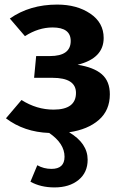

<svg xmlns="http://www.w3.org/2000/svg" viewBox="-20 -566 534 839"><path d="M460 -154Q460 -84 412 -42Q364 0 282 12Q363 60 363 132Q363 188 323 220.5Q283 253 218 253Q158 253 113 228L143 156Q171 172 205 172Q262 172 262 119Q262 61 195 15Q85 11 6 -49L74 -129Q140 -87 214 -87Q312 -87 312 -160Q312 -226 209 -226H129L138 -321H198Q289 -321 289 -387Q289 -446 210 -446Q148 -446 89 -408L23 -485Q110 -546 230 -546Q316 -546 374.5 -506.5Q433 -467 433 -400Q433 -311 319 -283Q390 -272 425 -241.5Q460 -211 460 -154Z"/></svg>

Font: Fira Sans SemiBold
Style: Regular
Weight: 600
Designer: bBox Type GmbH & Carrois Corporate GbR & Edenspiekermann AG
Foundry: bBox Type GmbH & Carrois Corporate GbR & Edenspiekermann AG
Version: Version 4.301;PS 004.301;hotconv 1.0.88;makeotf.lib2.5.64775